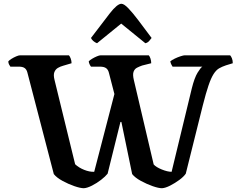

<svg xmlns="http://www.w3.org/2000/svg" viewBox="-20 -997 1265 1017"><path d="M424 0Q406 0 374 -11Q342 -22 311 -39Q280 -56 265 -75L125 -613Q121 -629 110.5 -636.5Q100 -644 80 -644H35Q32 -648 28 -655.5Q24 -663 24 -672Q29 -678 41 -685.5Q53 -693 66 -698.5Q79 -704 86 -704H345Q350 -699 354.5 -687Q359 -675 359 -662L315 -649Q300 -645 287 -637.5Q274 -630 268 -615Q262 -600 269 -573L378 -127Q397 -109 425.5 -97.5Q454 -86 479 -87L586 -499L557 -611Q553 -628 542 -636Q531 -644 509 -644H462Q458 -649 454.5 -656.5Q451 -664 450 -672Q455 -678 467.5 -685.5Q480 -693 493 -698.5Q506 -704 513 -704H768Q773 -699 777 -687Q781 -675 781 -662L733 -650Q719 -645 706 -638.5Q693 -632 687.5 -617Q682 -602 689 -573L794 -126Q806 -112 836.5 -99.5Q867 -87 889 -87L996 -529Q1010 -585 1026.5 -612Q1043 -639 1052 -644H894Q892 -647 888 -654.5Q884 -662 882 -672Q890 -679 905.5 -686.5Q921 -694 936.5 -699Q952 -704 958 -704H1199Q1204 -699 1208.5 -688Q1213 -677 1213 -662L1177 -651Q1156 -644 1140.5 -635Q1125 -626 1111.5 -605Q1098 -584 1084.5 -544.5Q1071 -505 1054 -438L964 -77Q953 -61 930 -44Q907 -27 881.5 -14Q856 -1 838 0Q820 0 788.5 -11Q757 -22 726 -39Q695 -56 680 -75L623 -351H618L550 -77Q538 -62 515.5 -44.5Q493 -27 467.5 -14Q442 -1 424 0ZM494 -768Q483 -772 474 -780Q465 -788 462 -796Q521 -874 561 -925.5Q601 -977 623 -977Q637 -977 660 -953Q683 -929 714 -888Q745 -847 783 -796Q779 -791 771 -781Q763 -771 750 -768L622 -872Z"/></svg>

Font: Texturina SemiBold
Style: Regular
Weight: 600
Designer: Guillermo Torres Carreño
Foundry: Omnibus-Type
Version: Version 1.002; ttfautohint (v1.8.3)